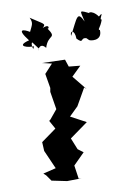

<svg xmlns="http://www.w3.org/2000/svg" viewBox="-84 -794 595 850"><g transform="rotate(-10 213.0 -368.5)"><path d="M200 0 189 -75 188 -57 242 -111 218 -129 197 -181 279 -240 210 -277 250 -316 294 -393 304 -384 251 -449 294 -491C276 -493 259 -494 243 -496L232 -529L129 -532L172 -522L135 -482L146 -417L143 -400L156 -320L123 -280L116 -274L137 -236L69 -187L71 -147L108 -63L50 -49L61 -39L80 -12L148 2L213 1ZM126 -598C115 -568 129 -633 159 -595C177 -656 217 -624 177 -682C184 -665 198 -702 159 -684C178 -702 169 -699 110 -739C122 -713 115 -707 101 -677C76 -692 41 -704 90 -641C23 -624 85 -608 106 -612C102 -580 93 -630 103 -629ZM351 -597C351 -593 410 -578 407 -631C395 -636 410 -638 423 -676C407 -673 445 -719 413 -691C384 -732 351 -713 393 -704C323 -738 336 -735 347 -680C322 -734 317 -704 277 -628C274 -652 297 -655 298 -612C328 -581 314 -615 342 -606Z"/></g></svg>

Font: Asimov Aggro
Style: CondIt
Weight: 500
Designer: Google
Version: Version 2.000980; 2014